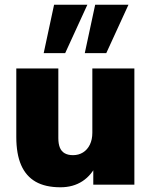

<svg xmlns="http://www.w3.org/2000/svg" viewBox="-20 -782 641 813"><path d="M236 11Q172 11 131 -12.5Q90 -36 69.5 -83Q49 -130 49 -202V-492H227V-197Q227 -173 233.5 -157Q240 -141 254 -133Q268 -125 289 -125Q313 -125 331.5 -136.5Q350 -148 360.5 -169.5Q371 -191 371 -220V-492H549V0H375V-90H391Q369 -41 329.5 -15Q290 11 236 11ZM339 -557 383 -762H524L430 -557ZM165 -557 209 -762H350L256 -557Z"/></svg>

Font: Nunito Sans 12pt Black
Style: Regular
Weight: 900
Designer: Vernon Adams
Foundry: Vernon Adams
Version: Version 3.101;gftools[0.9.27]